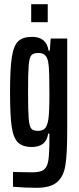

<svg xmlns="http://www.w3.org/2000/svg" viewBox="-20 -694 378 917"><path d="M42 198V127Q60 127 72 128L135 129Q173 129 189.5 116.5Q206 104 211 71.5Q216 39 216 -34V-56H210Q201 8 132 8Q87 8 65 -14.5Q43 -37 35.5 -91Q28 -145 28 -254Q28 -366 36.5 -421Q45 -476 67 -497Q89 -518 133 -518Q202 -518 212 -452H218L222 -510H301V-69Q301 40 292.5 94.5Q284 149 252.5 176Q221 203 154 203Q102 203 42 198ZM211 -124Q216 -157 216 -246Q216 -297 215 -338Q214 -379 210 -399Q205 -422 194 -431.5Q183 -441 163 -441Q139 -441 129.5 -429.5Q120 -418 117 -382Q114 -346 114 -255Q114 -164 117 -128Q120 -92 129 -80.5Q138 -69 161 -69Q183 -69 194.5 -80.5Q206 -92 211 -124ZM129 -588V-674H208V-588Z"/></svg>

Font: Saira Ultra Condensed SemiBold
Style: Regular
Weight: 600
Width: 1
Designer: Hector Gatti with collaboration of the Omnibus-Type team
Foundry: Omnibus-Type
Version: Version 1.001; ttfautohint (v1.8)